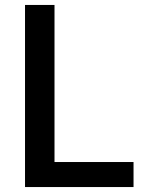

<svg xmlns="http://www.w3.org/2000/svg" viewBox="-20 -755 640 775"><path d="M81 0V-735H200V-101H519V0Z"/></svg>

Font: Iosevka Extended
Style: Bold
Weight: 700
Width: 7
Monospace: yes
Designer: Belleve Invis
Foundry: Belleve Invis
Version: Version 32.5.0; ttfautohint (v1.8.4)